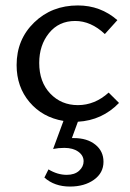

<svg xmlns="http://www.w3.org/2000/svg" viewBox="-20 -441 479 705"><path d="M417 -63Q355 1 266 6L244 66H251Q300 66 330 90Q360 114 360 153Q360 194 325 219Q290 244 237 244Q180 244 143 211L158 181Q191 201 225 201Q254 201 270.5 186Q287 171 287 151Q287 130 267.5 116Q248 102 216 102Q195 102 175 106L213 3Q136 -10 88.5 -66Q41 -122 41 -202Q41 -296 105.5 -358.5Q170 -421 266 -421Q349 -421 411 -367L365 -316Q314 -364 256 -364Q196 -364 160 -319.5Q124 -275 124 -210Q124 -140 164.5 -97.5Q205 -55 266 -55Q328 -55 379 -101Z"/></svg>

Font: EauTestInfant Medium
Style: Regular
Weight: 500
Designer: Christian Thalmann (Catharsis Fonts)
Version: Version 0.001;PS 000.001;hotconv 1.0.88;makeotf.lib2.5.64775